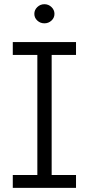

<svg xmlns="http://www.w3.org/2000/svg" viewBox="-20 -911 430 931"><path d="M42 -707H348.6V-644.5H230.5V-62.5H348.6V0H42V-62.5H161.1V-644.5H42ZM146.5 -843.8Q146.5 -862.8 160.9 -876.7Q175.3 -890.6 195.3 -890.6Q215.3 -890.6 229.7 -876.7Q244.1 -862.8 244.1 -843.8Q244.1 -824.7 229.7 -811.3Q215.3 -797.9 195.3 -797.9Q175.3 -797.9 160.9 -811.3Q146.5 -824.7 146.5 -843.8Z"/></svg>

Font: Pretendard GOV Light
Style: Regular
Weight: 300
Designer: Base glyphs from Inter by Rasmus Andersson; Hangeul glyphs from Noto Sans CJK(Source Han Sans) by Jang Soo-young and Kan
Foundry: Kil Hyung-jin
Version: Version 1.309